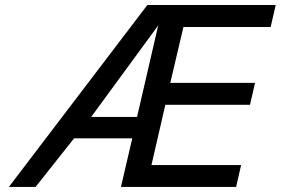

<svg xmlns="http://www.w3.org/2000/svg" viewBox="-20 -742 1114 762"><path d="M523.9 -277.8 607.9 -641.1 341.8 -277.8ZM917 0H460L504.9 -192.9H273.9L121.1 0H15.1L564.9 -722.2H1074.2L1054.2 -634.8H708L655.8 -413.1H992.2L972.2 -326.2H636.2L581.1 -86.9H937Z"/></svg>

Font: Perun
Style: Italic
Weight: 400
Italic angle: -12°
Foundry: Stefan Peev, Context Ltd
Version: Version 001.000